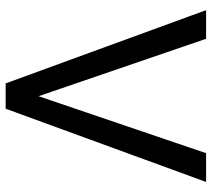

<svg xmlns="http://www.w3.org/2000/svg" viewBox="-55 -696 751 681"><g transform="rotate(-90 320.5 -355.5)"><path d="M523.4 0H625L365.2 -710.9H275.4L15.6 0H117.7L319.8 -594.2Z"/></g></svg>

Font: Bert Sans
Style: Regular
Weight: 400
Designer: Christian Robertson (Google), Cristiano Sobral
Foundry: Google, Cristiano Sobral
Version: Version 3.101